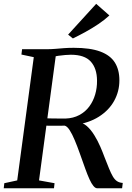

<svg xmlns="http://www.w3.org/2000/svg" viewBox="-28 -1006 707 1026"><path d="M-8 0 -5 -27 64 -42 152.5 -700.5 86.5 -714.5 90 -743H220Q245.5 -743 268.5 -745Q291.5 -747 315.2 -748.8Q339 -750.5 366.5 -750.5Q454.5 -750.5 508 -730.5Q561.5 -710.5 585.8 -671.8Q610 -633 610 -577Q610 -517.5 582 -467Q554 -416.5 500.5 -382.5Q447 -348.5 370 -338L386.5 -351.5Q413 -352.5 435.5 -332.8Q458 -313 476.2 -283.2Q494.5 -253.5 508 -222.2Q521.5 -191 530 -167.5Q544 -132 554.5 -106Q565 -80 575 -63Q585 -46 597.5 -37.8Q610 -29.5 628 -28.5L624.5 0H491Q481.5 0 471.2 -12.2Q461 -24.5 450.2 -48Q439.5 -71.5 428 -103.5Q413 -145 399 -184.8Q385 -224.5 371.2 -257.2Q357.5 -290 344.2 -310.5Q331 -331 318 -334.5Q312.5 -334.5 298.8 -334.2Q285 -334 268.2 -334Q251.5 -334 235.5 -334.2Q219.5 -334.5 209 -334.5L215.5 -374Q224.5 -373.5 239.5 -373.2Q254.5 -373 271.2 -372.8Q288 -372.5 301.8 -372.5Q315.5 -372.5 322 -372.5Q363.5 -374 395.5 -391Q427.5 -408 448.8 -436.5Q470 -465 480.5 -500.8Q491 -536.5 490.5 -575.5Q490 -640.5 457 -677Q424 -713.5 350.5 -713.5Q339 -713.5 320.2 -712Q301.5 -710.5 283 -707.8Q264.5 -705 253.5 -701L272.5 -726L180.5 -42L263.5 -27L260.5 0ZM361.5 -800.5 336 -821 486 -985.5 556.5 -923.5Q531.5 -900 498 -877.5Q464.5 -855 429 -835.5Q393.5 -816 361.5 -800.5Z"/></svg>

Font: Merriweather 96pt Medium
Style: Italic
Weight: 500
Italic angle: -7.8°
Version: Version 2.101